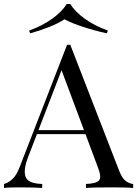

<svg xmlns="http://www.w3.org/2000/svg" viewBox="-27 -936 683 956"><path d="M323 -713 567 -84Q582 -46 601 -33.5Q620 -21 636 -20V0Q616 -2 587 -2.5Q558 -3 529 -3Q490 -3 456 -2.5Q422 -2 401 0V-20Q452 -22 466 -37.5Q480 -53 460 -104L274 -601L290 -614L116 -162Q100 -122 97 -94.5Q94 -67 102.5 -51Q111 -35 131.5 -28Q152 -21 183 -20V0Q155 -2 124.5 -2.5Q94 -3 68 -3Q43 -3 25.5 -2.5Q8 -2 -7 0V-20Q13 -25 34 -43.5Q55 -62 72 -107L307 -713Q311 -713 315 -713Q319 -713 323 -713ZM445 -288V-268H147L157 -288ZM323 -916Q346 -878 395.5 -842.5Q445 -807 510 -784L505 -770Q445 -783 387 -802Q329 -821 294 -840Q266 -821 218.5 -802Q171 -783 123 -770L118 -784Q183 -807 232.5 -842.5Q282 -878 305 -916Z"/></svg>

Font: Playfair Display
Style: Regular
Weight: 400
Designer: Claus Eggers Sørensen
Foundry: Claus Eggers Sørensen
Version: Version 1.203